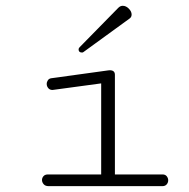

<svg xmlns="http://www.w3.org/2000/svg" viewBox="-20 -636 645 656"><path d="M260.3 -456.5Q248.5 -456.5 248.5 -467.3Q248.5 -471.2 252 -474.6L384.3 -609.4Q391.1 -616.2 399.4 -616.2Q410.6 -616.2 420.2 -606.4Q429.7 -596.7 429.7 -586.4Q429.7 -577.6 422.9 -572.8L265.6 -458.5Q263.7 -456.5 260.3 -456.5ZM146 0Q134.8 0 129.2 -6.6Q123.5 -13.2 123.5 -21Q123.5 -28.3 128.7 -34.2Q133.8 -40 144 -40H325.7V-351.1L163.1 -329.1Q162.1 -329.1 161.4 -328.9Q160.6 -328.6 159.7 -328.6Q149.9 -328.6 144.8 -335Q139.6 -341.3 139.6 -349.1Q139.6 -356 143.6 -361.8Q147.5 -367.7 155.3 -368.7L349.6 -395.5Q351.1 -396 355 -396Q372.6 -396 372.6 -380.4V-40H535.2Q544.9 -40 549.8 -33.7Q554.7 -27.3 554.7 -20Q554.7 -12.2 549.6 -6.1Q544.4 0 534.7 0Z"/></svg>

Font: Cutive Mono
Style: Regular
Weight: 400
Designer: Vernon Adams
Foundry: Vernon Adams
Version: Version 1.110; ttfautohint (v1.8.4.7-5d5b)